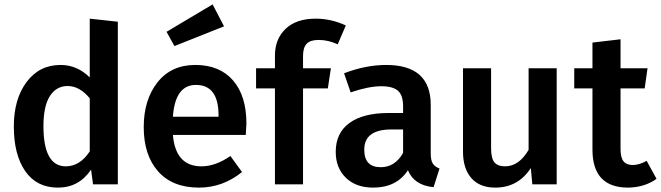

<svg xmlns="http://www.w3.org/2000/svg" viewBox="-20 -840 3012 875"><path d="M389 -755 517 -741V0H404L395 -67Q340 15 244 15Q147 15 95 -60Q43 -135 43 -264Q43 -388 101 -466Q159 -544 256 -544Q332 -544 389 -487ZM280 -82Q344 -82 389 -150V-392Q343 -448 288 -448Q237 -448 207.5 -402.5Q178 -357 178 -265Q178 -82 280 -82Z M1001 -720 775 -630 739 -695 949 -820ZM1103 -277Q1103 -267 1100 -225H768Q780 -82 898 -82Q962 -82 1030 -129L1083 -56Q995 15 887 15Q766 15 700.5 -59Q635 -133 635 -261Q635 -385 697.5 -464.5Q760 -544 870 -544Q981 -544 1042 -473.5Q1103 -403 1103 -277ZM976 -308V-314Q976 -453 873 -453Q778 -453 768 -308Z M1432 -658Q1394 -658 1377.5 -640.5Q1361 -623 1361 -585V-529H1488L1474 -437H1361V0H1233V-437H1147V-529H1233V-587Q1233 -662 1281.5 -708.5Q1330 -755 1419 -755Q1489 -755 1556 -724L1519 -638Q1476 -658 1432 -658Z M1943 -140Q1943 -109 1952.5 -94.5Q1962 -80 1983 -72L1956 13Q1868 5 1839 -64Q1787 15 1681 15Q1602 15 1556 -30Q1510 -75 1510 -148Q1510 -234 1572.5 -279.5Q1635 -325 1751 -325H1817V-355Q1817 -406 1793.5 -426.5Q1770 -447 1718 -447Q1660 -447 1578 -419L1548 -506Q1647 -544 1740 -544Q1943 -544 1943 -362ZM1715 -78Q1780 -78 1817 -143V-250H1764Q1640 -250 1640 -158Q1640 -78 1715 -78Z M2517 -529V0H2406L2399 -74Q2341 15 2237 15Q2166 15 2128 -28.5Q2090 -72 2090 -149V-529H2218V-165Q2218 -119 2233 -100.5Q2248 -82 2282 -82Q2345 -82 2389 -157V-529Z M2927 -107 2972 -25Q2916 15 2839 15Q2680 13 2680 -158V-437H2597V-529H2680V-646L2808 -661V-529H2931L2918 -437H2808V-161Q2808 -122 2821.5 -105Q2835 -88 2864 -88Q2893 -88 2927 -107Z"/></svg>

Font: FiraGO Medium
Style: Regular
Weight: 500
Designer: bBox Type
Foundry: bBox Type GmbH
Version: Version 1.001;PS 001.001;hotconv 1.0.88;makeotf.lib2.5.64775